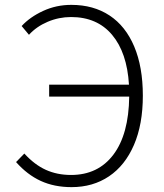

<svg xmlns="http://www.w3.org/2000/svg" viewBox="-20 -756 672 789"><path d="M46 -90 80 -125Q122 -79 168.5 -58Q215 -37 272 -37Q383 -37 446 -120.5Q509 -204 511 -359H182V-408H510Q502 -540 440.5 -613Q379 -686 272 -686Q222 -686 176 -666.5Q130 -647 99 -613L69 -649Q103 -686 157 -711Q211 -736 273 -736Q364 -736 430 -692.5Q496 -649 531.5 -565Q567 -481 567 -363Q567 -245 530.5 -160.5Q494 -76 428 -31.5Q362 13 274 13Q203 13 147.5 -12.5Q92 -38 46 -90Z"/></svg>

Font: Nebula Sans Light
Style: Regular
Weight: 300
Designer: Paul D. Hunt for Adobe (as Source Sans)
Foundry: Nebula Entertainment & Broadcasting LLC
Version: Version 1.010